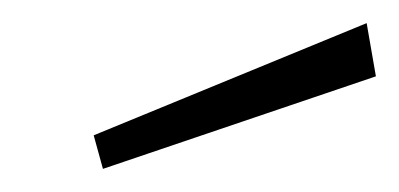

<svg xmlns="http://www.w3.org/2000/svg" viewBox="-20 -755 345 166"><path d="M297 -735 61 -638 69 -609 305 -689Z"/></svg>

Font: United Sans Thin
Style: Italic
Weight: 100
Italic angle: -8°
Designer: Pablo Impallari, Rodrigo Fuenzalida (Modified by Dan O. Williams)
Version: Version 1.000;PS 001.000;hotconv 1.0.88;makeotf.lib2.5.64775